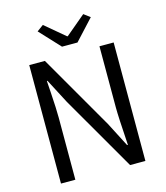

<svg xmlns="http://www.w3.org/2000/svg" viewBox="-134 -1046 991 1148"><g transform="rotate(-15 361.0 -472.0)"><path d="M99.6 0V-733.4H196.3L462.9 -271.5L541 -120.1H545.9Q534.2 -298.8 534.2 -351.6V-733.4H622.1V0H527.3L259.8 -462.9L180.7 -614.3H176.8Q177.7 -590.8 181.6 -542Q188.5 -437.5 188.5 -384.8V0ZM317.4 -789.1 200.2 -915 240.2 -944.3 363.3 -840.8H367.2L490.2 -944.3L529.3 -915L413.1 -789.1Z"/></g></svg>

Font: Taipei Sans TC Beta
Style: Regular
Weight: 400
Designer: JT Foundry
Foundry: JT Foundry
Version: Version 1.000